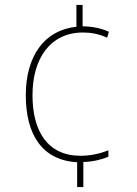

<svg xmlns="http://www.w3.org/2000/svg" viewBox="-20 -744 552 774"><path d="M313 -638V-724H288V-636C159 -623 84 -518 84 -360C84 -204 148 -98 291 -90V10H316V-91C357 -92 393 -102 417 -112V-138C384 -125 345 -116 305 -116C171 -116 111 -216 111 -360C111 -509 183 -613 315 -613C346 -613 380 -607 412 -592L419 -616C387 -630 356 -637 313 -638Z"/></svg>

Font: Noto Sans Hebrew SemiCondensed Thin
Style: Regular
Weight: 100
Width: 4
Designer: Monotype Design Team
Foundry: Monotype Imaging Inc.
Version: Version 2.004